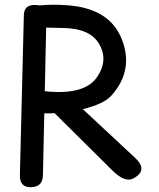

<svg xmlns="http://www.w3.org/2000/svg" viewBox="-20 -759 668 806"><path d="M539.6 -9.8Q603.5 -43.9 546.9 -96.7L327.6 -300.8Q415.5 -322.3 447.3 -357.4Q543 -463.9 491.2 -594.7Q440.4 -723.6 264.2 -736.8Q202.6 -741.7 145.5 -736.3Q136.7 -738.3 125.5 -738.3Q81.1 -738.3 80.1 -695.3L63.5 -23.9Q62.5 25.9 106.4 26.9Q159.2 27.8 160.2 -22.9L166 -283.7Q178.2 -282.2 192.9 -283.2Q201.2 -283.7 209 -284.2L450.2 -44.9Q504.4 9.3 539.6 -9.8ZM173.8 -643.1Q208 -642.6 242.2 -641.6Q356.9 -640.6 395.5 -575.7Q436.5 -506.8 387.2 -435.1Q334.5 -358.4 168 -376Z"/></svg>

Font: Comic Relief
Style: Regular
Weight: 400
Designer: Jeff Davis
Foundry: Loudifier
Version: Version 1.200; ttfautohint (v1.8.4.7-5d5b)